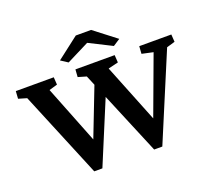

<svg xmlns="http://www.w3.org/2000/svg" viewBox="-126 -915 1192 1082"><g transform="rotate(-20 469.5 -374.5)"><path d="M480.5 -400.4 312.5 2.9H263.7L49.8 -513.7L0 -528.3L2.9 -573.2H230.5L233.4 -528.3L183.6 -513.7L339.8 -118.2H300.8L442.4 -483.4ZM623 2.9 407.2 -513.7 357.4 -528.3 360.4 -573.2H595.7L598.6 -528.3L538.1 -513.7L696.3 -118.2H661.1L807.6 -513.7L740.2 -528.3L743.2 -573.2H935.5L938.5 -528.3L888.7 -513.7L671.9 2.9ZM651.4 -650.4 609.4 -623 442.4 -707H504.9L337.9 -623L295.9 -650.4L427.7 -752H519.5Z"/></g></svg>

Font: Crimson Pro SemiBold
Style: Regular
Weight: 600
Designer: Jacques Le Bailly
Foundry: Baron von Fonthausen
Version: Version 1.003